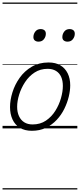

<svg xmlns="http://www.w3.org/2000/svg" viewBox="-20 -1011 629 1512"><path d="M231 19Q175 19 136.5 -4.5Q98 -28 78.5 -70.5Q59 -113 59 -168Q59 -223 78 -284Q97 -345 135 -398.5Q173 -452 230 -485.5Q287 -519 363 -519Q418 -519 455.5 -496.5Q493 -474 513 -433.5Q533 -393 533 -339Q533 -298 521.5 -250Q510 -202 486.5 -154Q463 -106 426.5 -67Q390 -28 341.5 -4.5Q293 19 231 19ZM237 -31Q297 -31 341.5 -61Q386 -91 415.5 -138Q445 -185 460 -237.5Q475 -290 475 -334Q475 -376 461.5 -406Q448 -436 421 -452.5Q394 -469 355 -469Q297 -469 252.5 -440Q208 -411 177.5 -364.5Q147 -318 131 -266.5Q115 -215 115 -170Q115 -128 129.5 -96.5Q144 -65 171 -48Q198 -31 237 -31ZM283 -683Q266 -683 254.5 -692Q243 -701 243 -719Q243 -743 258 -762.5Q273 -782 300 -782Q318 -782 329.5 -773Q341 -764 341 -745Q341 -722 326 -702.5Q311 -683 283 -683ZM512 -683Q494 -683 482.5 -692Q471 -701 471 -719Q471 -743 486 -762.5Q501 -782 528 -782Q546 -782 557.5 -773Q569 -764 569 -745Q569 -722 554 -702.5Q539 -683 512 -683ZM0 471H589V481H0ZM0 -20H589V0H0ZM0 -505H589V-500H0ZM0 -991H589V-981H0Z"/></svg>

Font: Playwrite IE Guides
Style: Regular
Weight: 400
Designer: Veronika Burian, José Scaglione
Foundry: TypeTogether
Version: Version 1.003